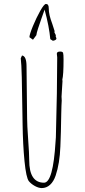

<svg xmlns="http://www.w3.org/2000/svg" viewBox="-20 -940 431 975"><path d="M266.6 -745.1Q266.6 -747.1 262.7 -755.9L263.7 -761.2L256.3 -775.9L257.3 -782.2Q252.9 -796.4 245.6 -818.4Q236.3 -843.3 231.9 -861.8Q227.5 -880.4 227.5 -898.9Q227.5 -919.9 213.4 -919.9Q204.1 -919.9 184.3 -884.8Q164.6 -849.6 147.2 -807.6Q129.9 -765.6 129.4 -751L147.5 -738.3L164.6 -761.2Q165.5 -771.5 173.3 -795.4Q180.2 -816.9 191.2 -848.1Q202.1 -879.4 206.5 -891.1Q230 -804.2 235.4 -741.2L248.5 -732.9Q266.6 -735.8 266.6 -745.1ZM262.7 -48.8Q283.2 -109.4 286.6 -195.8Q289.6 -262.7 291 -360.8Q292 -410.6 293.5 -429.2Q293.5 -435.1 293 -439.5Q292.5 -443.8 292.5 -449.2Q292.5 -458.5 294.9 -488.8Q297.4 -519 297.4 -528.8Q297.4 -532.2 296.4 -535.2Q302.7 -559.1 302.7 -637.2Q302.7 -664.6 300.3 -671.9Q297.4 -678.2 285.6 -678.2Q268.6 -678.2 268.6 -667L269.5 -658.2L270.5 -648.9Q270.5 -486.8 263.7 -242.2L262.2 -221.7Q249.5 -12.2 203.6 -12.2Q128.4 -12.2 128.4 -126Q128.4 -157.7 123 -231.9Q117.7 -306.2 117.7 -337.9L114.7 -603Q114.7 -655.3 91.8 -658.2L85.4 -644Q88.9 -617.7 90.6 -547.4Q92.3 -477.1 94.2 -343.3L94.7 -311Q96.2 -204.6 104.5 -121.1Q112.8 -37.6 126.5 -20Q138.2 -5.9 156.7 4.4Q175.3 14.6 191.4 15.1Q215.8 15.1 234.1 -1.5Q252.4 -18.1 262.7 -48.8Z"/></svg>

Font: Amatica SC
Style: Regular
Weight: 400
Designer: Vernon Adams, Ben Nathan
Foundry: newtypography
Version: Version 2.001